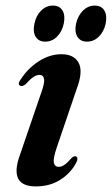

<svg xmlns="http://www.w3.org/2000/svg" viewBox="-20 -657 400 687"><path d="M190 -60Q199.5 -60 210 -66.8Q220.5 -73.5 236.5 -92Q246 -100.5 252.5 -97Q262 -91.5 251.5 -72.5Q231.5 -36 194.5 -13Q157.5 10 108 10Q9.5 10 52 -104.5L124.5 -316.5Q140 -358 137.8 -373.5Q135.5 -389 121 -389Q111.5 -389 100 -381.8Q88.5 -374.5 70.5 -354.5Q59.5 -347 52.5 -350Q41.5 -355.5 53.5 -372Q79.5 -412.5 118.8 -437.8Q158 -463 200 -463Q244.5 -463 261.2 -432.5Q278 -402 255 -340.5L183.5 -130.5Q169.5 -89.5 172.8 -74.8Q176 -60 190 -60ZM141.9 -508Q118 -508 107.5 -525.8Q97 -543.5 103.1 -572Q109.1 -601.5 127.3 -619.2Q145.5 -637 169.3 -637Q193.2 -637 203.7 -619.2Q214.2 -601.5 208.1 -572Q202 -544 184.1 -526Q166.1 -508 141.9 -508ZM291.3 -508Q267.5 -508 256.8 -525.8Q246.1 -543.5 252.1 -572Q258.6 -601 276.8 -619Q295 -637 318.8 -637Q343 -637 353.5 -619.2Q364 -601.5 358 -572Q351.9 -544 333.8 -526Q315.6 -508 291.3 -508Z"/></svg>

Font: Fraunces 72pt SemiBold
Style: Italic
Weight: 600
Italic angle: -16°
Version: Version 1.000;[b76b70a41]